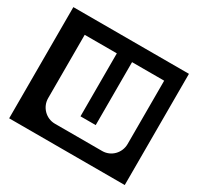

<svg xmlns="http://www.w3.org/2000/svg" viewBox="-177 -954 1331 1289"><g transform="rotate(30 488.0 -309.0)"><path d="M936 122V-740H40V122ZM815 -126C815 -57 760 0 691 0H324C255 0 199 -57 199 -126V-617H448V-129H566V-617H815Z"/></g></svg>

Font: Takraf VEB
Style: Regular
Weight: 400
Designer: Jan Sonntag
Foundry: Jan Sonntag | S FONTS | www.sonntag.nl
Version: Version 2.001